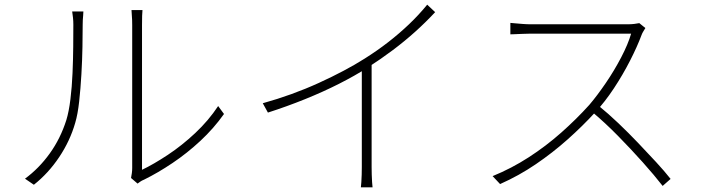

<svg xmlns="http://www.w3.org/2000/svg" viewBox="-20 -782 3010 822"><path d="M541 -20Q543 -30 544.5 -41Q546 -52 546 -63Q546 -71 546 -106Q546 -141 546 -193Q546 -245 546 -305Q546 -365 546 -426Q546 -487 546 -539Q546 -591 546 -627.5Q546 -664 546 -674Q546 -699 544.5 -714.5Q543 -730 543 -739H590Q589 -730 588.5 -714.5Q588 -699 588 -674Q588 -664 588 -626Q588 -588 588 -532Q588 -476 588 -412Q588 -348 588 -285.5Q588 -223 588 -171.5Q588 -120 588 -88Q588 -56 588 -55Q638 -79 698.5 -119Q759 -159 816 -212.5Q873 -266 914 -328L939 -294Q895 -232 838 -179Q781 -126 718.5 -84Q656 -42 597 -13Q587 -9 580 -4Q573 1 569 4ZM87 -17Q147 -61 193 -125Q239 -189 264 -268Q275 -304 281.5 -357Q288 -410 290.5 -469Q293 -528 293.5 -582.5Q294 -637 294 -676Q294 -692 292.5 -706Q291 -720 289 -733H337Q337 -725 336 -715.5Q335 -706 334.5 -696.5Q334 -687 334 -677Q334 -637 333 -581Q332 -525 328.5 -464Q325 -403 319 -348Q313 -293 302 -256Q280 -179 233.5 -109.5Q187 -40 125 9Z M1105 -340Q1231 -375 1345 -427Q1459 -479 1541 -531Q1595 -565 1642 -601.5Q1689 -638 1731 -678Q1773 -718 1809 -762L1843 -730Q1803 -687 1758 -646.5Q1713 -606 1662.5 -568Q1612 -530 1553 -492Q1500 -458 1432 -423.5Q1364 -389 1286 -357.5Q1208 -326 1127 -300ZM1529 -508 1571 -528V-67Q1571 -52 1571.5 -34.5Q1572 -17 1573 -2.5Q1574 12 1575 20H1525Q1526 12 1527 -2.5Q1528 -17 1528.5 -34.5Q1529 -52 1529 -67Z M2743 -662Q2740 -657 2734.5 -648Q2729 -639 2727 -633Q2708 -582 2677 -521.5Q2646 -461 2608 -403.5Q2570 -346 2529 -302Q2474 -242 2410 -185Q2346 -128 2274 -79Q2202 -30 2121 6L2089 -28Q2170 -61 2243.5 -108.5Q2317 -156 2382.5 -214Q2448 -272 2503 -333Q2537 -373 2573.5 -426.5Q2610 -480 2639.5 -536.5Q2669 -593 2682 -638Q2675 -638 2642 -638Q2609 -638 2563 -638Q2517 -638 2466 -638Q2415 -638 2369 -638Q2323 -638 2291.5 -638Q2260 -638 2253 -638Q2237 -638 2217 -637Q2197 -636 2181.5 -635.5Q2166 -635 2165 -635V-684Q2166 -684 2181.5 -682.5Q2197 -681 2217 -679.5Q2237 -678 2253 -678Q2260 -678 2290.5 -678Q2321 -678 2365 -678Q2409 -678 2457.5 -678Q2506 -678 2550 -678Q2594 -678 2625 -678Q2656 -678 2665 -678Q2682 -678 2695 -679.5Q2708 -681 2717 -683ZM2542 -330Q2585 -295 2628 -254Q2671 -213 2712 -170Q2753 -127 2789 -88Q2825 -49 2851 -16L2817 14Q2782 -31 2732 -87Q2682 -143 2626 -200Q2570 -257 2515 -303Z"/></svg>

Font: Noto Sans SC ExtraLight
Style: Regular
Weight: 250
Designer: Ryoko NISHIZUKA 西塚涼子 (kana, bopomofo & ideographs); Paul D. Hunt (Latin, Greek & Cyrillic); Sandoll Communications 산돌커뮤니
Foundry: Adobe
Version: Version 2.004-H2;hotconv 1.0.118;makeotfexe 2.5.65603